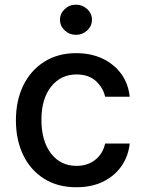

<svg xmlns="http://www.w3.org/2000/svg" viewBox="-20 -776 608 807"><path d="M301.1 11Q221.9 11 165 -25Q108 -61.1 77.4 -124.6Q46.9 -188.2 46.9 -270.2Q46.9 -353.7 78.1 -417.3Q109.4 -480.8 166.4 -516.7Q223.4 -552.6 300.1 -552.6Q362.2 -552.6 410.9 -529.7Q459.5 -506.7 489.5 -465.6Q519.5 -424.4 525.2 -369.3H421.9Q413.4 -407.7 383 -435.4Q352.6 -463.1 301.8 -463.1Q235.4 -463.1 194.8 -411.8Q154.1 -360.4 154.1 -272.7Q154.1 -183.6 194.2 -131.2Q234.4 -78.8 301.8 -78.8Q347.3 -78.8 379.6 -103.7Q411.9 -128.6 421.9 -172.6H525.2Q519.5 -119.7 490.8 -78.1Q462 -36.6 413.9 -12.8Q365.8 11 301.1 11ZM299.4 -629.6Q271.7 -629.6 252 -648.3Q232.2 -666.9 232.2 -692.8Q232.2 -719.1 252 -737.7Q271.7 -756.4 299.4 -756.4Q326.7 -756.4 346.6 -737.7Q366.5 -719.1 366.5 -692.8Q366.5 -666.9 346.6 -648.3Q326.7 -629.6 299.4 -629.6Z"/></svg>

Font: Linik Sans Medium
Style: Regular
Weight: 500
Designer: Rasmus Andersson (font), Cristiano Sobral (main changes)
Foundry: rsms
Version: Version 3.018;June 1, 2022;FontCreator 14.0.0.2814 64-bit; t